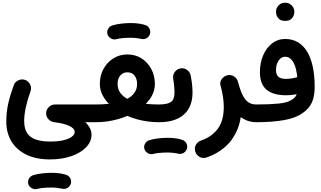

<svg xmlns="http://www.w3.org/2000/svg" viewBox="-20 -849 2342 1401"><path d="M26 38.3Q26 121.1 63.8 183.2Q101.6 245.2 172.6 279.7Q243.7 314.2 342.9 314.2Q433.3 314.2 502 289.9Q570.6 265.6 609.2 224.7Q647.8 183.7 647.8 134Q647.8 110.2 636.5 87.2Q625.2 64.1 602.4 42.7H678.7Q705.7 42.7 724.4 23.6Q743 4.5 743 -22Q743 -49 724.4 -67.8Q705.7 -86.7 678.7 -86.7H381.7Q353.8 -86.7 334.2 -65.9Q314.7 -45.2 317 -17.1Q319 6 335 22.6Q351.1 39.3 373.8 42.4Q449.1 51.4 487.1 70.3Q525 89.1 525 113.5Q525 132.7 503.8 148.7Q482.5 164.7 443 174.3Q403.4 183.8 347.7 183.8Q281.2 183.8 238.8 168.2Q196.4 152.5 176.4 119.6Q156.4 86.7 156.4 35Q156.4 -10.5 168.2 -65.4Q180.1 -120.2 202.5 -182.3Q211.5 -207.3 200.2 -231.9Q188.8 -256.5 163.8 -265.5Q138.8 -274.5 114.2 -263.2Q89.6 -252 80.6 -226.9Q53.6 -153.8 39.8 -91.9Q26 -30 26 38.3ZM186.6 493.5Q192.7 513.5 211.9 524.3Q231 535 251.2 529.5Q268.7 524.5 296.3 522Q323.9 519.4 356.9 519.4Q371.8 519.4 384 512.1Q396.1 504.9 403.4 492.5Q410.6 480.1 410.6 465.7Q410.6 443.6 394.8 427.8Q379 412 356.9 412Q321.5 412 285.5 416.4Q249.5 420.8 222.3 429.3Q201.3 436 191.1 454.7Q180.9 473.3 186.6 493.5ZM303.2 465.7Q303.2 487.8 319 503.6Q334.8 519.4 356.9 519.4Q376.6 519.4 397.3 521.8Q418.1 524.2 432.1 527.7Q443 530.2 453.6 528.7Q464.2 527.3 473.4 521.6Q482.7 515.9 489.7 506Q502.9 486.8 497.2 464.1Q491.5 441.3 470.6 429.7Q450.7 421.5 421.6 416.7Q392.5 412 356.9 412Q334.8 412 319 427.8Q303.2 443.6 303.2 465.7Z M614 -22Q614 4.5 633.1 23.6Q652.2 42.7 678.7 42.7Q761.2 42.7 838.4 21.2Q915.5 -0.2 976.7 -38.4Q1038 -76.5 1074 -127.3Q1110 -178.1 1110 -236.7Q1110 -296.3 1084.2 -345.1Q1058.3 -393.9 1013.2 -422.8Q968 -451.7 910.2 -451.7Q852.4 -451.7 806.8 -422.9Q761.1 -394.2 734.9 -345.5Q708.6 -296.9 708.6 -237.3Q708.6 -178.6 744.3 -127.7Q779.9 -76.8 840.9 -38.6Q902 -0.4 979.2 21.2Q1056.4 42.7 1139.2 42.7H1139.6Q1166.6 42.7 1185.3 23.6Q1204 4.5 1204 -22Q1204 -49 1185.3 -67.8Q1166.6 -86.7 1139.6 -86.7H1139.2Q1068.8 -86.7 1013.1 -95.7Q957.4 -104.7 918.3 -123.2Q879.2 -141.7 858.6 -170.2Q838 -198.6 838 -237.3Q838 -261.7 846.7 -280.6Q855.5 -299.4 871.8 -310.4Q888.2 -321.3 910.2 -321.3Q943.4 -321.3 961.9 -297.3Q980.3 -273.3 980.3 -236.7Q980.3 -198.1 959.4 -169.8Q938.5 -141.5 899 -123.1Q859.6 -104.7 804 -95.7Q748.4 -86.7 678.7 -86.7Q652.2 -86.7 633.1 -67.8Q614 -49 614 -22ZM764.3 -599.2Q770.4 -579.2 789.5 -568.5Q808.6 -557.7 828.9 -563.2Q846.3 -568.2 873.9 -570.8Q901.5 -573.4 934.6 -573.4Q949.5 -573.4 961.6 -580.6Q973.8 -587.9 981 -600.3Q988.3 -612.7 988.3 -627.1Q988.3 -649.2 972.5 -665Q956.7 -680.8 934.6 -680.8Q899.2 -680.8 863.2 -676.4Q827.1 -672 799.9 -663.5Q778.9 -656.7 768.7 -638.1Q758.5 -619.5 764.3 -599.2ZM880.9 -627.1Q880.9 -605 896.7 -589.2Q912.5 -573.4 934.6 -573.4Q954.2 -573.4 975 -571Q995.7 -568.6 1009.8 -565.1Q1020.6 -562.6 1031.2 -564Q1041.9 -565.4 1051.1 -571.2Q1060.3 -576.9 1067.4 -586.8Q1080.6 -606 1074.8 -628.7Q1069.1 -651.5 1048.2 -663.1Q1028.3 -671.3 999.2 -676Q970.1 -680.8 934.6 -680.8Q912.5 -680.8 896.7 -665Q880.9 -649.2 880.9 -627.1Z M1075 -22Q1075 4.5 1094.1 23.6Q1113.2 42.7 1139.6 42.7Q1259.3 42.7 1322 -13.5Q1384.8 -69.8 1384.8 -173.6Q1384.8 -190.1 1383.5 -209.2Q1382.2 -228.3 1379.5 -249.7Q1376.7 -271.1 1372.1 -294.9Q1367.8 -321.4 1346.7 -337.6Q1325.6 -353.8 1299.1 -350.2Q1272.6 -346.7 1256.4 -325.2Q1240.2 -303.7 1243.4 -277.2Q1246.9 -257.6 1249.1 -238.5Q1251.2 -219.5 1252.3 -203.1Q1253.3 -186.8 1253.3 -174.3Q1253.3 -123 1227.5 -104.9Q1201.8 -86.7 1139.6 -86.7Q1113.2 -86.7 1094.1 -67.8Q1075 -49 1075 -22ZM1033.8 238.2Q1039.9 258.2 1059 268.9Q1078.1 279.7 1098.4 274.2Q1115.8 269.2 1143.4 266.6Q1171 264 1204.1 264Q1219 264 1231.1 256.8Q1243.3 249.5 1250.5 237.1Q1257.8 224.7 1257.8 210.3Q1257.8 188.2 1242 172.4Q1226.2 156.6 1204.1 156.6Q1168.7 156.6 1132.7 161Q1096.7 165.4 1069.5 174Q1048.5 180.7 1038.3 199.3Q1028.1 217.9 1033.8 238.2ZM1150.4 210.3Q1150.4 232.4 1166.2 248.2Q1182 264 1204.1 264Q1223.8 264 1244.5 266.4Q1265.3 268.8 1279.3 272.3Q1290.2 274.8 1300.8 273.4Q1311.4 272 1320.6 266.2Q1329.8 260.5 1336.9 250.6Q1350.1 231.4 1344.4 208.7Q1338.6 185.9 1317.7 174.3Q1297.9 166.1 1268.7 161.4Q1239.6 156.6 1204.1 156.6Q1182 156.6 1166.2 172.4Q1150.4 188.2 1150.4 210.3Z M1631 -296.9Q1611.6 -289.7 1597.4 -269.3Q1583.3 -248.9 1590.8 -220.1Q1612.9 -136 1612.9 -68.4Q1612.9 32.3 1568.4 91.5Q1523.8 150.6 1445.9 176.9Q1424.3 184.1 1410.3 205.9Q1396.4 227.8 1405.2 258.1Q1412 281.1 1435.5 295.3Q1459 309.4 1487.7 300Q1562.5 275 1619.8 225.6Q1677.1 176.3 1709.4 102.7Q1741.6 29.2 1741.6 -68.4Q1741.6 -156 1716.2 -252.6Q1712.4 -268.6 1700.1 -281.4Q1687.7 -294.2 1669.8 -299.3Q1651.9 -304.4 1631 -296.9ZM1590.1 -221.6Q1607.7 -170.7 1632 -123.2Q1656.4 -75.7 1688.4 -38.3Q1720.5 -0.9 1760.8 20.9Q1801.1 42.7 1850.6 42.7H1851.1Q1878.1 42.7 1896.7 23.6Q1915.4 4.5 1915.4 -22Q1915.4 -49 1896.7 -67.8Q1878.1 -86.7 1851.1 -86.7H1850.6Q1824.3 -86.7 1804.4 -96Q1784.4 -105.3 1768.9 -125.2Q1753.4 -145.1 1740.8 -176.3Q1728.1 -207.5 1716.6 -251.1Q1709.5 -276.5 1686.9 -291.3Q1664.3 -306 1638.5 -299.6Q1621.2 -295.4 1608 -283.1Q1594.7 -270.8 1589.4 -254.5Q1584.1 -238.3 1590.1 -221.6Z M1786.4 -22Q1786.4 4.5 1805.5 23.6Q1824.6 42.7 1851.1 42.7Q1967 42.7 2053.5 27.3Q2139.9 11.8 2187.5 -23.8Q2218.5 -44.3 2238.2 -71.3Q2257.8 -98.3 2267 -134.1Q2276.1 -169.9 2276.1 -216.7Q2276.1 -298 2262.3 -362.3Q2248.5 -426.6 2221.4 -471.7Q2194.3 -516.8 2154.1 -540.7Q2113.8 -564.6 2060.7 -564.6Q2006.3 -564.6 1964.9 -532.2Q1923.5 -499.9 1900 -444.9Q1876.6 -390 1876.6 -321.7Q1876.6 -235.5 1924.7 -194.7Q1972.9 -153.9 2068.4 -153.9Q2093.6 -153.9 2120.4 -157.5Q2147.2 -161.1 2174.1 -168.1Q2197.8 -174.2 2210.7 -197Q2223.6 -219.8 2215 -245.1Q2207.9 -266.4 2187 -278.1Q2166.1 -289.8 2142.8 -284.3Q2122.4 -278.9 2103.2 -276.2Q2084 -273.4 2066.9 -273.4Q2029.9 -273.4 2011.9 -288.3Q1993.9 -303.2 1993.9 -339.6Q1993.9 -364.5 2002.3 -386.1Q2010.6 -407.7 2025.7 -421.3Q2040.8 -434.8 2059.9 -434.8Q2083.3 -434.8 2100.5 -419.6Q2117.8 -404.4 2129.5 -375.7Q2141.2 -346.9 2146.9 -306Q2152.6 -265.1 2152.6 -214.1Q2152.6 -188.8 2148.1 -171Q2143.6 -153.1 2133.1 -140.7Q2122.6 -128.4 2104.9 -118.8Q2076.4 -99.7 2012.4 -93.2Q1948.4 -86.7 1851.1 -86.7Q1824.6 -86.7 1805.5 -67.8Q1786.4 -49 1786.4 -22ZM1994 -764.4Q1994 -749.3 1999.1 -735.1Q2004.8 -720 2019 -708.3Q2033.3 -696.7 2060.5 -696.7Q2087.2 -696.7 2101.9 -708Q2116.6 -719.4 2122.3 -735.2Q2127.9 -751 2127.9 -764.2Q2127.9 -782.3 2117.4 -798.8Q2109.4 -811.6 2095 -820.4Q2080.6 -829.1 2059.8 -829.1Q2031.1 -829.1 2012.6 -809.3Q1994 -789.4 1994 -764.4Z"/></svg>

Font: Mikhak VF
Style: Regular
Weight: 100
Designer: Amin Abedi
Version: Version 3.001